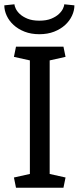

<svg xmlns="http://www.w3.org/2000/svg" viewBox="-30 -879 368 899"><path d="M109.9 -596.2 35.2 -612.8 44.9 -660.6H267.1L276.9 -612.8L202.6 -596.2V-64.5L276.9 -47.9L267.1 0H44.9L35.2 -47.9L109.9 -64.5ZM318.4 -854Q318.4 -829.6 307.1 -805.4Q295.9 -781.2 274.9 -762Q253.9 -742.7 223.4 -730.7Q192.9 -718.8 154.3 -718.8Q115.7 -718.8 85.2 -730.7Q54.7 -742.7 33.7 -762Q12.7 -781.2 1.5 -805.4Q-9.8 -829.6 -9.8 -854L37.6 -858.9Q37.6 -852.1 43.5 -839.1Q49.3 -826.2 62.7 -813.5Q76.2 -800.8 98.6 -791.5Q121.1 -782.2 154.3 -782.2Q187.5 -782.2 210 -791.5Q232.4 -800.8 245.8 -813.5Q259.3 -826.2 265.1 -839.1Q271 -852.1 271 -858.9Z"/></svg>

Font: Noticia Text
Style: Regular
Weight: 400
Designer: JM Sole
Foundry: JM Sole
Version: Version 1.003